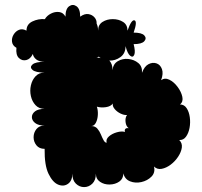

<svg xmlns="http://www.w3.org/2000/svg" viewBox="-20 -738 822 783"><path d="M162 -131Q140 -131 128.5 -145.5Q117 -160 117 -178.5Q117 -197 128.5 -211.5Q140 -226 162 -226Q136 -226 123 -236.5Q110 -247 110 -260.5Q110 -274 123 -284Q136 -294 162 -294Q139 -294 125 -309Q111 -324 106 -346Q101 -368 106 -390Q111 -412 125 -427Q139 -442 162 -442Q125 -442 112.5 -453Q100 -464 112.5 -475Q125 -486 162 -486Q140 -486 128 -495.5Q116 -505 114 -518Q104 -497 87 -493Q70 -489 57 -501.5Q44 -514 47 -543Q31 -552 29 -567.5Q27 -583 35.5 -597Q44 -611 58 -616.5Q72 -622 88 -613Q88 -639 112 -650.5Q136 -662 163 -660Q171 -674 187.5 -682.5Q204 -691 221 -689Q238 -687 247 -670Q247 -702 262 -712.5Q277 -723 292 -712.5Q307 -702 307 -670Q325 -683 340.5 -680.5Q356 -678 365.5 -667Q375 -656 374 -642Q380 -629 380 -613Q380 -637 398 -648.5Q416 -660 440 -660Q464 -660 482 -648.5Q500 -637 500 -613Q516 -659 528.5 -655Q541 -651 525 -605Q558 -605 568.5 -593.5Q579 -582 568.5 -570Q558 -558 525 -558Q533 -527 527.5 -514.5Q522 -502 511 -510.5Q500 -519 492 -550Q492 -520 471 -505Q450 -490 426 -491Q439 -477 439 -452Q441 -477 460.5 -488.5Q480 -500 503.5 -497.5Q527 -495 544 -481Q561 -467 559 -441Q569 -468 586 -476.5Q603 -485 618.5 -479.5Q634 -474 640.5 -456Q647 -438 637 -411Q652 -422 670.5 -413Q689 -404 704 -384Q719 -364 723.5 -343.5Q728 -323 714 -312Q731 -312 741 -297Q751 -282 754 -260Q757 -238 753 -216.5Q749 -195 738.5 -180.5Q728 -166 711 -167Q724 -154 721.5 -136Q719 -118 706.5 -99Q694 -80 676 -66.5Q658 -53 639.5 -49.5Q621 -46 608 -59Q614 -34 597.5 -17.5Q581 -1 556.5 4.5Q532 10 510.5 1.5Q489 -7 483 -31Q483 -9 466.5 2.5Q450 14 427.5 14.5Q405 15 388 3.5Q371 -8 371 -30Q371 -3 356.5 11Q342 25 323 25Q304 25 289.5 11Q275 -3 275 -30Q275 -1 257.5 11.5Q240 24 217.5 15Q195 6 178 -29Q161 -64 162 -131ZM120 -550Q120 -546 120 -543V-544ZM373 -503H379Q386 -502 391 -501Q386 -503 383 -507Q378 -504 373 -503ZM415 -156Q411 -170 424 -181.5Q437 -193 456.5 -198.5Q476 -204 490 -200Q487 -207 491 -212Q495 -217 505 -215Q494 -223 492 -240.5Q490 -258 498 -269Q486 -268 471.5 -275Q457 -282 447.5 -293.5Q438 -305 440 -316Q432 -304 412 -301Q392 -298 375 -303Q380 -288 379 -269.5Q378 -251 371 -237.5Q364 -224 352 -224Q368 -224 377 -213.5Q386 -203 391.5 -189.5Q397 -176 402.5 -166Q408 -156 415 -156Z"/></svg>

Font: Rubik Bubbles
Style: Regular
Weight: 400
Designer: Hubert and Fischer, NaN
Foundry: Hubert and Fischer, NaN
Version: Version 2.200